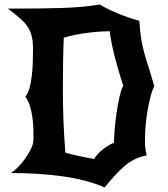

<svg xmlns="http://www.w3.org/2000/svg" viewBox="-20 -775 742 849"><path d="M596 -683Q599 -635 604.5 -602.5Q610 -570 618 -540.5Q626 -511 637 -477.5Q648 -444 662 -394Q652 -374 644.5 -343.5Q637 -313 631.5 -280Q626 -247 623.5 -215Q621 -183 621 -159Q621 -140 622.5 -122Q624 -104 629 -88Q571 -77 528 -38.5Q485 0 443 54Q362 19 255.5 4.5Q149 -10 28 -10Q39 -16 56 -32.5Q73 -49 89 -70.5Q105 -92 116.5 -115.5Q128 -139 128 -159Q128 -179 127.5 -204Q127 -229 123.5 -255Q120 -281 112.5 -305.5Q105 -330 92 -348Q103 -360 110 -384.5Q117 -409 120.5 -438.5Q124 -468 125 -499.5Q126 -531 126 -557Q126 -589 121 -612Q116 -635 103.5 -654.5Q91 -674 69.5 -693Q48 -712 15 -737Q86 -737 142.5 -737.5Q199 -738 247 -739.5Q295 -741 337 -744.5Q379 -748 421 -755Q452 -736 500 -716Q548 -696 596 -683ZM484 -144Q484 -166 487 -202.5Q490 -239 495.5 -276.5Q501 -314 508.5 -347Q516 -380 525 -396Q518 -416 509 -446.5Q500 -477 491 -510.5Q482 -544 475 -577.5Q468 -611 465 -637Q449 -637 424.5 -635.5Q400 -634 371.5 -630.5Q343 -627 314.5 -621.5Q286 -616 262 -608Q260 -563 259 -504.5Q258 -446 258 -380Q258 -316 260.5 -245.5Q263 -175 269 -100Q279 -97 295.5 -93Q312 -89 330 -85Q348 -81 365.5 -77.5Q383 -74 396 -72Q410 -95 434 -114Q458 -133 484 -144Z"/></svg>

Font: New Rocker
Style: Regular
Weight: 400
Designer: Pablo Impallari, Brenda Gallo, Rodrigo Fuenzalida
Foundry: Pablo Impallari, Brenda Gallo, Rodrigo Fuenzalida
Version: Version 1.000; ttfautohint (v0.93) -l 8 -r 50 -G 200 -x 14 -